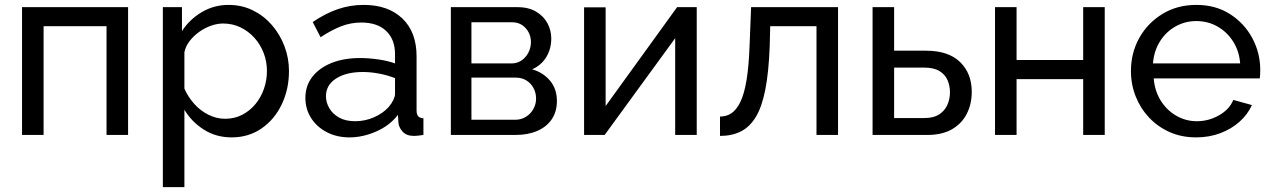

<svg xmlns="http://www.w3.org/2000/svg" viewBox="-20 -551 5193 784"><path d="M70 0V-522H503V0H415V-444H158V0Z M733 -103V213H645V-522H723V-424Q754 -472 804 -501.5Q854 -531 913 -531Q967 -531 1012 -509Q1057 -487 1090 -449Q1123 -411 1141.5 -362.5Q1160 -314 1160 -261Q1160 -187 1130.5 -125Q1101 -63 1048 -26.5Q995 10 926 10Q862 10 812 -22Q762 -54 733 -103ZM1070 -261Q1070 -300 1056.5 -335Q1043 -370 1018.5 -397Q994 -424 961.5 -439.5Q929 -455 891 -455Q867 -455 841.5 -446Q816 -437 793 -420.5Q770 -404 754 -383Q738 -362 733 -338V-189Q748 -155 773 -127Q798 -99 831 -82.5Q864 -66 899 -66Q938 -66 969.5 -82.5Q1001 -99 1023.5 -126.5Q1046 -154 1058 -189Q1070 -224 1070 -261Z M1450 -314Q1485 -314 1524 -308.5Q1563 -303 1593 -292V-330Q1593 -390 1557 -424.5Q1521 -459 1455 -459Q1412 -459 1372.5 -443.5Q1333 -428 1289 -399L1257 -461Q1308 -496 1359 -513.5Q1410 -531 1465 -531Q1565 -531 1623 -475.5Q1681 -420 1681 -321V-100Q1681 -84 1687.5 -76.5Q1694 -69 1709 -68V0Q1696 2 1686.5 3Q1677 4 1671 4Q1640 4 1624.5 -13Q1609 -30 1607 -49L1605 -82Q1571 -38 1516 -14Q1461 10 1407 10Q1355 10 1314 -11.5Q1273 -33 1250 -69.5Q1227 -106 1227 -151Q1227 -201 1255.5 -237.5Q1284 -274 1334 -294Q1384 -314 1450 -314ZM1593 -167V-232Q1562 -244 1528 -250.5Q1494 -257 1461 -257Q1394 -257 1352.5 -230.5Q1311 -204 1311 -158Q1311 -133 1324.5 -109.5Q1338 -86 1364.5 -71Q1391 -56 1430 -56Q1471 -56 1508 -72.5Q1545 -89 1567 -114Q1579 -128 1586 -142.5Q1593 -157 1593 -167Z M1821 0V-522H2091Q2138 -522 2169 -503.5Q2200 -485 2215.5 -456Q2231 -427 2231 -394Q2231 -352 2211 -318.5Q2191 -285 2153 -268Q2198 -255 2226 -221.5Q2254 -188 2254 -139Q2254 -95 2233 -64Q2212 -33 2174 -16.5Q2136 0 2086 0ZM1905 -62H2084Q2108 -62 2127.5 -74Q2147 -86 2158 -106Q2169 -126 2169 -148Q2169 -172 2158.5 -191.5Q2148 -211 2129.5 -222.5Q2111 -234 2087 -234H1905ZM1905 -292H2068Q2092 -292 2110 -304.5Q2128 -317 2138 -337Q2148 -357 2148 -379Q2148 -412 2126.5 -436Q2105 -460 2071 -460H1905Z M2365 0V-521H2453V-118L2745 -522H2825V0H2737V-395L2449 0Z M2920 -75Q2946 -75 2966.5 -88.5Q2987 -102 3003 -134.5Q3019 -167 3028.5 -224.5Q3038 -282 3041 -371L3047 -522H3402V0H3314V-444H3125L3123 -363Q3119 -256 3105 -185Q3091 -114 3066 -73Q3041 -32 3004.5 -14Q2968 4 2920 4Z M3543 0V-522H3631V-344H3761Q3853 -344 3900.5 -297.5Q3948 -251 3948 -176Q3948 -126 3927.5 -86Q3907 -46 3867 -23Q3827 0 3767 0ZM3631 -69H3755Q3792 -69 3814.5 -83.5Q3837 -98 3848 -122Q3859 -146 3859 -174Q3859 -201 3849 -224Q3839 -247 3816 -261Q3793 -275 3753 -275H3631Z M4043 0V-522H4131V-306H4403V-522H4491V0H4403V-228H4131V0Z M4598 -261Q4598 -335 4632 -396Q4666 -457 4726.5 -494Q4787 -531 4865 -531Q4944 -531 5002.5 -493.5Q5061 -456 5093.5 -395.5Q5126 -335 5126 -265Q5126 -255 5125.5 -245.5Q5125 -236 5124 -231H4691Q4695 -180 4719.5 -140.5Q4744 -101 4783 -78.5Q4822 -56 4867 -56Q4915 -56 4957.5 -80Q5000 -104 5016 -143L5092 -122Q5075 -84 5041.5 -54Q5008 -24 4962.5 -7Q4917 10 4864 10Q4805 10 4756.5 -11.5Q4708 -33 4672.5 -70.5Q4637 -108 4617.5 -157Q4598 -206 4598 -261ZM5044 -292Q5040 -343 5015 -382Q4990 -421 4951 -443Q4912 -465 4865 -465Q4819 -465 4780 -443Q4741 -421 4716.5 -382Q4692 -343 4688 -292Z"/></svg>

Font: YasnoRaleway Medium
Style: Regular
Weight: 500
Designer: Matt McInerney, Pablo Impallari, Rodrigo Fuenzalida
Foundry: Matt McInerney, Pablo Impallari, Rodrigo Fuenzalida
Version: Version 4.026